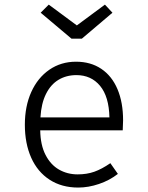

<svg xmlns="http://www.w3.org/2000/svg" viewBox="-20 -822 655 852"><path d="M158.5 -243.6Q159.5 -178.5 182.1 -134.6Q204.6 -90.8 241.8 -69.5Q279 -48.2 324.6 -48.2Q365.6 -48.2 398.7 -60Q431.8 -71.8 469.7 -97.9L503.1 -50.3Q466.2 -21.5 419.2 -5.6Q372.3 10.3 327.2 10.3Q253.8 10.3 200.3 -24.4Q146.7 -59 118.5 -122.1Q90.3 -185.1 90.3 -268.7Q90.3 -350.3 118.7 -413.6Q147.2 -476.9 199 -512.6Q250.8 -548.2 317.4 -548.2Q382.1 -548.2 429.2 -516.7Q476.4 -485.1 501.3 -426.4Q526.2 -367.7 526.2 -287.7Q526.2 -275.9 524.6 -243.6ZM159.5 -301H465.6Q463.6 -393.3 424.1 -441Q384.6 -488.7 319 -488.7Q274.4 -488.7 239.7 -467.9Q205.1 -447.2 184.1 -405.1Q163.1 -363.1 159.5 -301ZM321 -709.2 445.6 -801.5 479 -765.6 343.1 -650.3H297.4L160.5 -765.6L196.4 -801.5Z"/></svg>

Font: Fira Code Fixed Light
Style: Regular
Weight: 300
Monospace: yes
Designer: Carrois Corporate, Edenspiekermann AG, Nikita Prokopov
Foundry: Carrois Corporate, Edenspiekermann AG, Nikita Prokopov
Version: Version 5.002